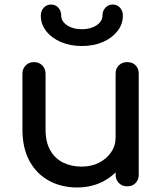

<svg xmlns="http://www.w3.org/2000/svg" viewBox="-20 -822 722 847"><path d="M320 5Q251 5 196.5 -24.5Q142 -54 110.5 -111Q79 -168 79 -251V-497Q79 -519 93.5 -533.5Q108 -548 130 -548Q152 -548 166.5 -533.5Q181 -519 181 -497V-251Q181 -195 202 -158.5Q223 -122 259 -104.5Q295 -87 340 -87Q383 -87 416.5 -104Q450 -121 470 -150Q490 -179 490 -215H553Q553 -153 522.5 -103Q492 -53 439.5 -24Q387 5 320 5ZM541 0Q519 0 504.5 -14.5Q490 -29 490 -51V-497Q490 -520 504.5 -534Q519 -548 541 -548Q564 -548 578 -534Q592 -520 592 -497V-51Q592 -29 578 -14.5Q564 0 541 0ZM341 -619Q290 -619 249 -636.5Q208 -654 184 -684.5Q160 -715 160 -753Q160 -774 173 -788Q186 -802 205 -802Q225 -802 237.5 -788Q250 -774 250 -753Q250 -728 276 -710.5Q302 -693 341 -693Q380 -693 406 -710.5Q432 -728 432 -753Q432 -774 445 -788Q458 -802 477 -802Q497 -802 509.5 -788Q522 -774 522 -753Q522 -715 498 -684.5Q474 -654 433.5 -636.5Q393 -619 341 -619Z"/></svg>

Font: Comfortaa
Style: Bold
Weight: 700
Designer: Johan Aakerlund
Foundry: Johan Aakerlund
Version: Version 3.104; ttfautohint (v1.8.1.43-b0c9)